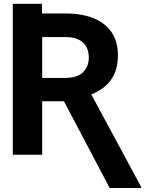

<svg xmlns="http://www.w3.org/2000/svg" viewBox="-20 -797 792 989"><path d="M45.9 -678.2V-777.3H196.3V-678.2ZM45.9 -727.5H318.4Q401.9 -727.5 462.4 -702.9Q522.9 -678.2 555.2 -630.4Q587.4 -582.5 587.4 -512.7Q587.4 -454.1 567.9 -413.1Q548.3 -372.1 512.7 -345.5Q477.1 -318.8 428.7 -302.2L380.4 -275.4H146.5L145.5 -395.5H318.4Q357.4 -396 383.8 -408.7Q410.2 -421.4 423.8 -445.1Q437.5 -468.8 437.5 -499.5Q437.5 -532.7 424.6 -556.4Q411.6 -580.1 385 -593Q358.4 -606 318.4 -606H197.3V0H45.9ZM544.9 171.4 287.1 -317.9H446.3L706.5 165V171.4Z"/></svg>

Font: Inter 20pt
Style: Bold
Weight: 700
Version: Version 4.001;git-66647c0bb